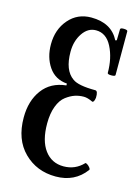

<svg xmlns="http://www.w3.org/2000/svg" viewBox="-107 -739 592 810"><g transform="rotate(15 189.0 -333.5)"><path d="M23 -196Q23 -269 59 -317.5Q95 -366 162 -373V-381Q110 -385 82 -426Q54 -467 54 -524Q54 -589 92 -633Q130 -677 190 -677Q278 -677 312 -610L318 -612L319 -660Q319 -667 335 -666.5Q351 -666 351 -660V-469Q351 -463 334 -463Q317 -463 317 -469Q317 -534 292.5 -582Q268 -630 223 -630Q188 -630 165 -596Q142 -562 142 -515Q142 -434 185 -404Q210 -385 285 -385Q297 -385 296 -355Q293 -334 285 -335Q262 -346 246 -346Q226 -346 207.5 -340Q189 -334 169 -319Q149 -304 137 -272.5Q125 -241 125 -197Q125 -122 155.5 -81Q186 -40 238 -40Q289 -40 324 -77Q326 -79 333 -74.5Q340 -70 345 -63Q350 -56 347 -53Q300 10 217 10Q134 10 78.5 -45Q23 -100 23 -196Z"/></g></svg>

Font: Junicode Cond Medium
Style: Regular
Weight: 500
Width: 3
Designer: Peter S. Baker
Version: Version 2.201